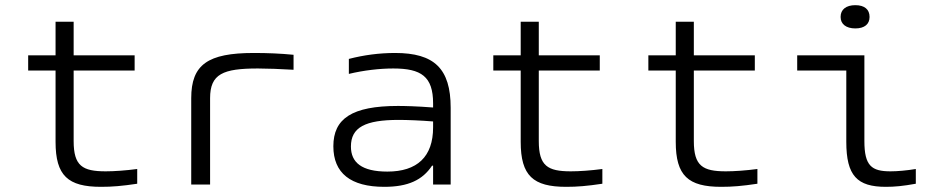

<svg xmlns="http://www.w3.org/2000/svg" viewBox="-20 -714 3640 743"><path d="M389 -51C299 -51 265 -72 265 -168V-441H501V-500H265V-630H195V-500H89V-441H195V-165C195 -34 243 9 371 9C414 9 451 6 511 -3V-60C466 -54 421 -51 389 -51Z M978 -449C1011 -449 1068 -447 1116 -444V-502C1065 -507 1015 -509 962 -509C784 -509 720 -464 720 -334V0H793V-334C793 -428 843 -449 978 -449Z M1509 -509C1448 -509 1388 -501 1330 -486V-428C1388 -442 1450 -449 1502 -449C1610 -449 1656 -418 1656 -314V-298C1592 -303 1545 -304 1520 -304C1342 -304 1270 -255 1270 -148C1270 -44 1337 9 1467 9C1559 9 1615 -17 1652 -73H1656V0H1724V-297C1724 -449 1660 -509 1509 -509ZM1338 -147C1338 -221 1393 -250 1523 -250C1554 -250 1608 -248 1656 -244V-221C1656 -107 1594 -50 1479 -50C1380 -50 1338 -85 1338 -147Z M2189 -51C2099 -51 2065 -72 2065 -168V-441H2301V-500H2065V-630H1995V-500H1889V-441H1995V-165C1995 -34 2043 9 2171 9C2214 9 2251 6 2311 -3V-60C2266 -54 2221 -51 2189 -51Z M2789 -51C2699 -51 2665 -72 2665 -168V-441H2901V-500H2665V-630H2595V-500H2489V-441H2595V-165C2595 -34 2643 9 2771 9C2814 9 2851 6 2911 -3V-60C2866 -54 2821 -51 2789 -51Z M3426 -51C3353 -51 3325 -72 3325 -168V-500H3065V-441H3255V-165C3255 -34 3297 9 3408 9C3443 9 3474 6 3524 -3V-60C3488 -54 3452 -51 3426 -51ZM3233 -648C3233 -621 3254 -604 3290 -604C3326 -604 3345 -621 3345 -648V-649C3345 -677 3326 -694 3290 -694C3254 -694 3233 -677 3233 -649Z"/></svg>

Font: LT Wave Mono Light
Style: Regular
Weight: 300
Designer: Daniel Lyons
Version: Version 2.5 (Glyphs App)